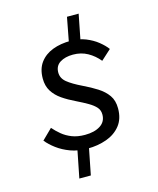

<svg xmlns="http://www.w3.org/2000/svg" viewBox="-125 -836 851 1033"><g transform="rotate(-15 300.0 -319.0)"><path d="M272 -34Q219 -34 177.5 -49.5Q136 -65 104.5 -88.5Q73 -112 53 -137L110 -193Q128 -172 151.5 -152.5Q175 -133 206 -121Q237 -109 278 -109Q331 -109 363.5 -130Q396 -151 396 -191Q396 -215 381.5 -231.5Q367 -248 340.5 -263.5Q314 -279 279 -296Q237 -316 205 -338Q173 -360 154.5 -389.5Q136 -419 136 -460Q136 -514 162 -549Q188 -584 232.5 -601Q277 -618 334 -618Q379 -618 416.5 -603Q454 -588 482 -565.5Q510 -543 526 -521L470 -470Q443 -503 407 -523Q371 -543 326 -543Q282 -543 253.5 -525Q225 -507 225 -470Q225 -438 252.5 -415.5Q280 -393 334 -367Q376 -347 410.5 -325Q445 -303 465.5 -274Q486 -245 486 -201Q486 -143 456.5 -106Q427 -69 378 -51.5Q329 -34 272 -34ZM317 -585 348 -748H413L381 -585ZM187 110 222 -67H286L251 110Z"/></g></svg>

Font: Source Code Pro ExtraLight Medium
Style: Italic
Weight: 500
Italic angle: -11°
Monospace: yes
Version: Version 1.016;hotconv 1.0.116;makeotfexe 2.5.65601